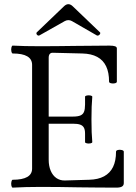

<svg xmlns="http://www.w3.org/2000/svg" viewBox="-20 -881 642 905"><path d="M40 -33.7Q131.3 -33.7 131.3 -86.4V-575.2Q131.3 -628.9 40 -628.9Q35.6 -628.9 33.7 -638.2Q31.7 -647.5 33.7 -656.7Q35.6 -666 40 -666Q92.3 -663.1 170.4 -663.1Q210.9 -663.1 251.7 -663.6Q292.5 -664.1 333 -664.6Q414.6 -666 495.6 -666Q514.2 -666 522.5 -662.8Q530.8 -659.7 530.8 -652.8V-496.1Q530.8 -490.7 521.7 -488.5Q512.7 -486.3 503.4 -488.5Q494.1 -490.7 494.1 -496.1Q494.1 -539.6 480.2 -568.6Q466.3 -597.7 438.2 -612.8Q410.2 -627.9 368.2 -628.9L229.5 -632.3Q219.7 -632.8 214.6 -626.7Q209.5 -620.6 209.5 -608.9V-331.5H323.7Q346.7 -331.5 358.9 -336.7Q371.1 -341.8 376 -354Q380.9 -366.2 380.9 -388.7V-424.8Q380.9 -429.2 389.4 -430.9Q397.9 -432.6 406.5 -430.9Q415 -429.2 415 -424.8Q411.1 -384.3 411.1 -318.4Q411.1 -252 415 -211.4Q415 -207 406.5 -205.3Q397.9 -203.6 389.4 -205.3Q380.9 -207 380.9 -211.4V-251.5Q380.9 -270 375 -280Q369.1 -290 356.9 -293.9Q344.7 -297.9 323.7 -297.9H209.5V-127.9Q209.5 -98.6 219 -76.2Q228.5 -53.7 245.8 -41.7Q263.2 -29.8 285.6 -30.3L400.4 -33.7Q442.4 -34.7 470.7 -50Q499 -65.4 512.9 -94.2Q526.9 -123 526.9 -166Q526.9 -171.9 535.9 -174.1Q544.9 -176.3 554.2 -173.8Q563.5 -171.4 563.5 -166V-18.1Q563.5 -6.8 554.9 -1.7Q546.4 3.4 527.8 3.4Q482.9 3.4 438.5 2.9Q394 2.4 349.1 2Q304.7 1 260 0.5Q215.3 0 170.4 0Q101.1 0 40 3.4Q35.6 3.4 33.7 -5.6Q31.7 -14.6 33.7 -24.2Q35.6 -33.7 40 -33.7ZM153.8 -729 280.8 -850.6Q291.5 -861.3 302.2 -861.3Q307.6 -861.3 313 -858.6Q318.4 -856 323.7 -850.6L450.7 -729Q454.1 -726.1 451.9 -721.4Q449.7 -716.8 445.1 -714.4Q440.4 -711.9 436.5 -713.9L318.8 -781.7Q311 -786.1 302.2 -786.1Q293.9 -786.1 285.6 -781.7L165.5 -713.9Q161.6 -711.9 157.5 -714.4Q153.3 -716.8 151.9 -721.4Q150.4 -726.1 153.8 -729Z"/></svg>

Font: Junicode Two Beta VF
Style: Regular
Weight: 400
Designer: Peter S. Baker
Foundry: Briery Creek Software
Version: Version 1.031 beta; ttfautohint (v1.8.1.43-b0c9)